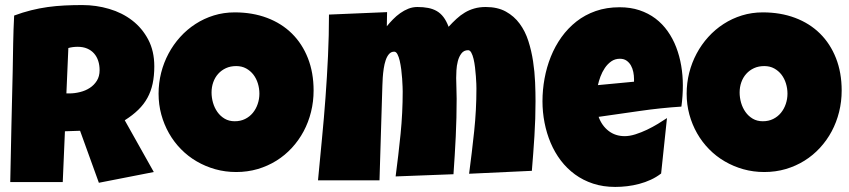

<svg xmlns="http://www.w3.org/2000/svg" viewBox="-20 -736 3396 768"><path d="M597.2 -470.7Q597.2 -432.6 590.6 -401.6Q584 -370.6 569.8 -344.7Q555.7 -318.8 533.2 -296.9Q510.7 -274.9 479 -254.9L595.2 -47.9L375.5 -4.9L300.3 -212.9L239.7 -210.9L231 -7.8H21Q23.4 -119.1 25.6 -229.5Q27.8 -339.8 30.8 -451.2Q31.7 -507.3 32.7 -562.5Q33.7 -617.7 36.6 -673.8Q70.8 -686.5 104 -694.8Q137.2 -703.1 170.7 -707.8Q204.1 -712.4 238.5 -714.1Q272.9 -715.8 309.1 -715.8Q364.7 -715.8 416.7 -700.4Q468.8 -685.1 508.8 -654.3Q548.8 -623.5 573 -577.6Q597.2 -531.7 597.2 -470.7ZM378.4 -455.1Q378.4 -475.6 372.8 -492.7Q367.2 -509.8 356.2 -522.2Q345.2 -534.7 328.9 -541.7Q312.5 -548.8 290.5 -548.8Q280.8 -548.8 271.5 -547.6Q262.2 -546.4 253.4 -543.9L245.6 -362.3H257.3Q278.3 -362.3 300 -367.7Q321.8 -373 339.1 -384.3Q356.4 -395.5 367.4 -413.1Q378.4 -430.7 378.4 -455.1Z M1234.4 -374Q1234.4 -329.6 1224.1 -288.3Q1213.9 -247.1 1194.6 -210.9Q1175.3 -174.8 1147.7 -144.8Q1120.1 -114.7 1085.7 -93.3Q1051.3 -71.8 1010.7 -59.8Q970.2 -47.9 924.8 -47.9Q880.9 -47.9 841.1 -59.1Q801.3 -70.3 766.6 -90.6Q731.9 -110.8 703.9 -139.4Q675.8 -168 656 -202.9Q636.2 -237.8 625.2 -277.8Q614.3 -317.9 614.3 -361.3Q614.3 -403.8 624.5 -444.6Q634.8 -485.4 654.1 -521.5Q673.3 -557.6 700.7 -587.9Q728 -618.2 762 -640.1Q795.9 -662.1 835.4 -674.3Q875 -686.5 918.9 -686.5Q989.7 -686.5 1048.1 -664.6Q1106.4 -642.6 1147.7 -601.8Q1189 -561 1211.7 -503.2Q1234.4 -445.3 1234.4 -374ZM1017.6 -361.3Q1017.6 -382.3 1011.5 -402.1Q1005.4 -421.9 993.7 -437.3Q981.9 -452.6 964.6 -462.2Q947.3 -471.7 924.8 -471.7Q901.9 -471.7 883.8 -463.4Q865.7 -455.1 852.8 -440.7Q839.8 -426.3 833 -407Q826.2 -387.7 826.2 -366.2Q826.2 -345.7 832 -325.2Q837.9 -304.7 849.6 -288.1Q861.3 -271.5 878.7 -261.2Q896 -251 918.9 -251Q941.9 -251 960.2 -260Q978.5 -269 991.2 -284.4Q1003.9 -299.8 1010.7 -319.8Q1017.6 -339.8 1017.6 -361.3Z M2122.1 -331.1Q2122.1 -261.2 2117.7 -191.9Q2113.3 -122.6 2107.4 -52.7L1856.4 -41Q1867.7 -126 1876.7 -211.2Q1885.7 -296.4 1885.7 -381.8Q1885.7 -387.2 1885.3 -400.6Q1884.8 -414.1 1883.5 -431.2Q1882.3 -448.2 1880.1 -466.6Q1877.9 -484.9 1874.3 -500.2Q1870.6 -515.6 1865.2 -525.4Q1859.9 -535.2 1852.5 -535.2Q1835.4 -535.2 1825.7 -522.2Q1815.9 -509.3 1811.3 -491.2Q1806.6 -473.1 1805.7 -454.3Q1804.7 -435.5 1804.7 -423.8Q1804.7 -403.3 1805.7 -382.8Q1806.6 -362.3 1806.6 -340.8Q1806.6 -265.1 1803 -189.9Q1799.3 -114.7 1793.9 -39.1L1562.5 -30.3Q1573.7 -115.2 1582.3 -200Q1590.8 -284.7 1590.8 -370.1Q1590.8 -375.5 1590.3 -389.6Q1589.8 -403.8 1588.6 -421.4Q1587.4 -439 1585 -458Q1582.5 -477.1 1578.9 -492.9Q1575.2 -508.8 1569.8 -519Q1564.5 -529.3 1556.6 -529.3Q1544.4 -529.3 1536.1 -519.8Q1527.8 -510.3 1522.7 -495.1Q1517.6 -480 1514.9 -461.7Q1512.2 -443.4 1511 -425.8Q1509.8 -408.2 1509.5 -393.3Q1509.3 -378.4 1508.8 -371.1L1498 -14.6H1252Q1259.8 -97.2 1267.8 -180.2Q1275.9 -263.2 1282 -345.9Q1288.1 -428.7 1292 -511.7Q1295.9 -594.7 1295.9 -677.7L1528.3 -687.5L1527.3 -630.9Q1538.1 -644.5 1551.8 -658.4Q1565.4 -672.4 1580.8 -683.3Q1596.2 -694.3 1613.5 -701.2Q1630.9 -708 1649.4 -708Q1673.3 -708 1692.4 -704.3Q1711.4 -700.7 1726.8 -691.9Q1742.2 -683.1 1753.9 -667.7Q1765.6 -652.3 1774.4 -628.9Q1790 -646 1805.9 -660.6Q1821.8 -675.3 1839.4 -685.8Q1856.9 -696.3 1877.4 -702.1Q1897.9 -708 1922.9 -708Q1970.2 -708 2003.4 -689.7Q2036.6 -671.4 2058.8 -641.1Q2081.1 -610.8 2093.5 -571.8Q2106 -532.7 2112.3 -490.7Q2118.7 -448.7 2120.4 -407.2Q2122.1 -365.7 2122.1 -331.1Z M2711.4 -394.5Q2711.4 -352.1 2705.6 -309.6Q2622.1 -304.2 2539.6 -292.2Q2457 -280.3 2374.5 -268.6Q2387.2 -233.4 2414.3 -212.4Q2441.4 -191.4 2479 -191.4Q2498.5 -191.4 2521.7 -198.7Q2544.9 -206.1 2567.9 -217Q2590.8 -228 2611.8 -240.7Q2632.8 -253.4 2647.9 -263.7L2624.5 -42Q2605.5 -27.3 2583.3 -17.1Q2561 -6.8 2537.1 -0.5Q2513.2 5.9 2488.8 8.8Q2464.4 11.7 2440.9 11.7Q2392.6 11.7 2352.5 -1.5Q2312.5 -14.6 2280 -38.3Q2247.6 -62 2223.1 -94.2Q2198.7 -126.5 2182.6 -164.6Q2166.5 -202.6 2158.2 -245.1Q2149.9 -287.6 2149.9 -331.1Q2149.9 -376.5 2158.2 -421.9Q2166.5 -467.3 2183.3 -509.3Q2200.2 -551.3 2225.8 -587.2Q2251.5 -623 2285.6 -649.9Q2319.8 -676.8 2363 -691.9Q2406.2 -707 2458.5 -707Q2502 -707 2537.8 -695.1Q2573.7 -683.1 2601.8 -661.9Q2629.9 -640.6 2650.6 -611.3Q2671.4 -582 2684.8 -547.1Q2698.2 -512.2 2704.8 -473.4Q2711.4 -434.6 2711.4 -394.5ZM2516.1 -419.9Q2516.1 -433.6 2513.2 -448Q2510.3 -462.4 2503.7 -474.1Q2497.1 -485.8 2486.3 -493.4Q2475.6 -501 2459.5 -501Q2439.9 -501 2425 -490.5Q2410.2 -480 2399.4 -464.1Q2388.7 -448.2 2381.8 -429.7Q2375 -411.1 2371.6 -395.5L2516.1 -409.2Z M3346.7 -374Q3346.7 -329.6 3336.4 -288.3Q3326.2 -247.1 3306.9 -210.9Q3287.6 -174.8 3260 -144.8Q3232.4 -114.7 3198 -93.3Q3163.6 -71.8 3123 -59.8Q3082.5 -47.9 3037.1 -47.9Q2993.2 -47.9 2953.4 -59.1Q2913.6 -70.3 2878.9 -90.6Q2844.2 -110.8 2816.2 -139.4Q2788.1 -168 2768.3 -202.9Q2748.5 -237.8 2737.5 -277.8Q2726.6 -317.9 2726.6 -361.3Q2726.6 -403.8 2736.8 -444.6Q2747.1 -485.4 2766.4 -521.5Q2785.6 -557.6 2813 -587.9Q2840.3 -618.2 2874.3 -640.1Q2908.2 -662.1 2947.8 -674.3Q2987.3 -686.5 3031.2 -686.5Q3102.1 -686.5 3160.4 -664.6Q3218.8 -642.6 3260 -601.8Q3301.3 -561 3324 -503.2Q3346.7 -445.3 3346.7 -374ZM3129.9 -361.3Q3129.9 -382.3 3123.8 -402.1Q3117.7 -421.9 3106 -437.3Q3094.2 -452.6 3076.9 -462.2Q3059.6 -471.7 3037.1 -471.7Q3014.2 -471.7 2996.1 -463.4Q2978 -455.1 2965.1 -440.7Q2952.1 -426.3 2945.3 -407Q2938.5 -387.7 2938.5 -366.2Q2938.5 -345.7 2944.3 -325.2Q2950.2 -304.7 2961.9 -288.1Q2973.6 -271.5 2991 -261.2Q3008.3 -251 3031.2 -251Q3054.2 -251 3072.5 -260Q3090.8 -269 3103.5 -284.4Q3116.2 -299.8 3123 -319.8Q3129.9 -339.8 3129.9 -361.3Z"/></svg>

Font: Luckiest Guy RUS-BEL-UKR
Style: Regular
Weight: 400
Designer: Astigmatic (AOETI)
Foundry: Astigmatic (AOETI)
Version: Version 1.00 March 11, 2019, initial release